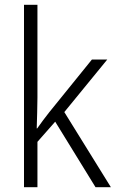

<svg xmlns="http://www.w3.org/2000/svg" viewBox="-20 -780 485 800"><path d="M136 -373V-760H80V0H136V-189L210 -273L378 0H442L248 -313L427 -532H363L185 -312C168 -291 150 -266 135 -245H133C134 -288 136 -331 136 -373Z"/></svg>

Font: Noto Sans Telugu SemiCondensed Light
Style: Regular
Weight: 300
Width: 4
Designer: Jelle Bosma - Monotype Design Team
Foundry: Monotype Imaging Inc.
Version: Version 2.005